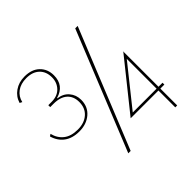

<svg xmlns="http://www.w3.org/2000/svg" viewBox="-168 -836 1007 1007"><g transform="rotate(-45 335.0 -333.0)"><path d="M142.1 -669.9Q195.8 -669.9 225.8 -640.6Q255.9 -611.3 255.9 -564.9Q255.9 -490.2 183.1 -469.2V-466.8Q221.2 -462.4 243.7 -436Q266.1 -409.7 266.1 -373Q266.1 -322.8 231 -292.5Q195.8 -262.2 142.1 -262.2Q91.3 -262.2 58.8 -286.1Q26.4 -310.1 14.2 -353L25.9 -360.8Q35.6 -320.8 64.7 -297.9Q93.8 -274.9 144 -274.9Q191.4 -274.9 221.2 -301Q251 -327.1 251 -372.1Q251 -414.1 224.6 -437.5Q198.2 -460.9 148.9 -460.9H124V-475.1H148.9Q191.9 -475.1 216.6 -501Q241.2 -526.9 241.2 -564.9Q241.2 -607.4 215.1 -632.3Q189 -657.2 143.1 -657.2Q101.1 -657.2 73.7 -637Q46.4 -616.7 39.1 -583L25.9 -589.8Q36.6 -626 67.9 -647.9Q99.1 -669.9 142.1 -669.9ZM242.2 0 508.8 -660.2H526.9L259.8 0ZM380.9 -121.1 601.1 -396V-134.8H630.9V-121.1H601.1V3.9H586.9V-121.1ZM410.2 -134.8H586.9V-356ZM601.1 -396 603 -398.9H601.1Z"/></g></svg>

Font: Human Sans Thin
Style: Regular
Weight: 100
Designer: Tim Radville
Foundry: Continuum
Version: Version 1.000;FEAKit 1.0